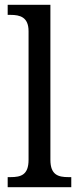

<svg xmlns="http://www.w3.org/2000/svg" viewBox="-20 -780 329 800"><path d="M12 0H277V-42H265C223 -42 190 -51 190 -114V-760H12V-718H24C63 -718 99 -709 99 -650V-114C99 -51 67 -42 24 -42H12Z"/></svg>

Font: Noto Serif Thai SemiCondensed
Style: Regular
Weight: 400
Width: 4
Designer: Monotype Design Team
Foundry: Monotype Imaging Inc.
Version: Version 2.002